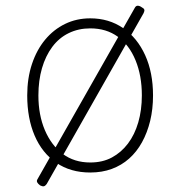

<svg xmlns="http://www.w3.org/2000/svg" viewBox="-20 -583 629 670"><path d="M295 19Q226 19 176.5 -15Q127 -49 101 -109.5Q75 -170 75 -250Q75 -310 91.5 -359.5Q108 -409 137.5 -444.5Q167 -480 207 -499.5Q247 -519 295 -519Q360 -519 409.5 -485Q459 -451 486.5 -390.5Q514 -330 514 -250Q514 -202 504 -161Q494 -120 475.5 -86.5Q457 -53 430.5 -29.5Q404 -6 370 6.5Q336 19 295 19ZM295 -16Q338 -16 370.5 -33.5Q403 -51 426.5 -82Q450 -113 462.5 -156Q475 -199 475 -250Q475 -319 453 -372.5Q431 -426 391 -455Q351 -484 295 -484Q254 -484 220 -467.5Q186 -451 162.5 -419.5Q139 -388 126.5 -345Q114 -302 114 -250Q114 -182 136.5 -129Q159 -76 199 -46Q239 -16 295 -16ZM143 59Q138 66 133 67Q128 68 120 64Q113 59 110 53.5Q107 48 111 42L450 -555Q454 -563 460.5 -563Q467 -563 474 -558Q482 -554 483.5 -549.5Q485 -545 481 -537Z"/></svg>

Font: Playwrite HR Lijeva Thin
Style: Regular
Weight: 250
Designer: Veronika Burian, José Scaglione
Foundry: TypeTogether
Version: Version 1.002